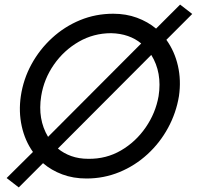

<svg xmlns="http://www.w3.org/2000/svg" viewBox="-20 -770 860 839"><path d="M71 -350Q82 -424 117.5 -489Q153 -554 207.5 -604Q262 -654 330 -682Q398 -710 475 -710Q531 -710 578.5 -692.5Q626 -675 662 -645L767 -750L820 -709L707 -596Q743 -546 757.5 -482.5Q772 -419 762 -350Q750 -277 714.5 -211.5Q679 -146 624.5 -96Q570 -46 502 -18Q434 10 358 10Q300 10 252 -8Q204 -26 168 -57L62 49L9 8L124 -106Q89 -155 75 -218.5Q61 -282 71 -350ZM160 -350Q144 -249 190 -172L597 -580Q572 -601 539 -612.5Q506 -624 466 -625Q389 -625 324 -587.5Q259 -550 215.5 -487.5Q172 -425 160 -350ZM673 -350Q689 -453 641 -530L233 -121Q258 -100 291.5 -88Q325 -76 366 -76Q444 -75 508.5 -112.5Q573 -150 616.5 -213Q660 -276 673 -350Z"/></svg>

Font: Jost*
Style: Italic
Weight: 400
Italic angle: -10°
Version: Version 3.7